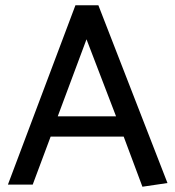

<svg xmlns="http://www.w3.org/2000/svg" viewBox="-20 -700 665 728"><path d="M420 -259H199L308 -551ZM266 -680 10 0H104L172 -182H449L520 8L615 -6L353 -680Z"/></svg>

Font: Catamaran Thin Medium
Style: Regular
Weight: 500
Version: Version 2.000